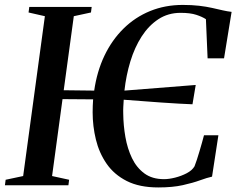

<svg xmlns="http://www.w3.org/2000/svg" viewBox="-34 -772 984 800"><path d="M625.5 9Q547 9 494.2 -17.8Q441.5 -44.5 410.2 -89.8Q379 -135 365.5 -190.8Q352 -246.5 352 -304Q352 -317.5 352.5 -331Q353 -344.5 354 -358L226.5 -359L183 -38.5L254 -23L251 0H-13.5L-10.5 -23L62.5 -38.5L153 -704.5L85 -720L88 -743H348L345 -720L273.5 -704.5L231.5 -396L358.5 -394.5Q370 -474.5 401.2 -540Q432.5 -605.5 480.8 -653Q529 -700.5 591.5 -726Q654 -751.5 727.5 -751.5Q765.5 -751.5 795.5 -748Q825.5 -744.5 849.8 -739Q874 -733.5 893.8 -729Q913.5 -724.5 931 -722.5L899.5 -529H831L824 -692Q809 -702 784 -710.2Q759 -718.5 718.5 -718.5Q666.5 -718.5 626 -692Q585.5 -665.5 556.2 -620Q527 -574.5 509.2 -516.2Q491.5 -458 484.5 -394.5L781.5 -418L768 -337.5Q746 -338.5 711 -340.2Q676 -342 635.5 -345Q595 -348 554.8 -351Q514.5 -354 481.5 -356.5Q480.5 -342 479.8 -327.8Q479 -313.5 479.5 -298.5Q480 -249.5 488.5 -201Q497 -152.5 516 -113Q535 -73.5 567.5 -49.5Q600 -25.5 649.5 -25.5Q670 -25.5 695.8 -32Q721.5 -38.5 744 -50.2Q766.5 -62 776.5 -79Q781 -90 786.2 -106.2Q791.5 -122.5 797 -141Q802.5 -159.5 807.5 -177.2Q812.5 -195 816 -208.5H876L849.5 -36Q829 -31.5 799.5 -20.8Q770 -10 727.5 -0.5Q685 9 625.5 9Z"/></svg>

Font: Merriweather 120pt Medium
Style: Italic
Weight: 500
Italic angle: -7.8°
Version: Version 2.101